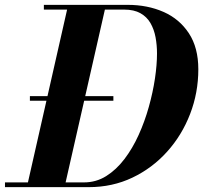

<svg xmlns="http://www.w3.org/2000/svg" viewBox="-58 -770 836 790"><path d="M65 -355.5V-374.5H408.5V-355.5ZM-37.5 0V-19.5H287.5Q337.5 -19.5 379 -45.5Q420.5 -71.5 454 -115.5Q487.5 -159.5 512.5 -214.8Q537.5 -270 554.2 -329.8Q571 -389.5 579.5 -446.5Q588 -503.5 588 -550Q588 -584.5 582 -616.8Q576 -649 561.2 -674.8Q546.5 -700.5 520 -715.5Q493.5 -730.5 453 -730.5H122.5V-750H467.5Q549 -750 614.8 -721Q680.5 -692 719.2 -633Q758 -574 758 -485Q758 -388.5 724.2 -301Q690.5 -213.5 629.5 -145.8Q568.5 -78 486.5 -39Q404.5 0 307.5 0ZM52.5 0 222.5 -750H378L207.5 0Z"/></svg>

Font: Bodoni Moda
Style: Bold Italic
Weight: 700
Italic angle: -13°
Version: Version 2.004